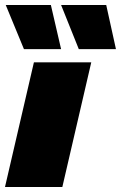

<svg xmlns="http://www.w3.org/2000/svg" viewBox="-39 -750 485 770"><path d="M165 -730 206 -553H57L-16 -730ZM387 -730 426 -553H277L206 -730ZM327 -500 211 0H-19L97 -500Z"/></svg>

Font: Elaine Sans Black
Style: Italic
Weight: 900
Italic angle: -13°
Designer: Wei Huang
Foundry: Wei Huang
Version: Version 2.001;December 24, 2019;FontCreator 12.0.0.2547 64-b